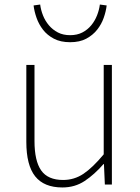

<svg xmlns="http://www.w3.org/2000/svg" viewBox="-20 -813 617 846"><path d="M289 -627Q331 -627 360 -642.5Q389 -658 408 -682Q427 -706 437 -734.5Q447 -763 450 -789L420 -793Q417 -769 407.5 -745Q398 -721 382 -701.5Q366 -682 343 -670Q320 -658 289 -658Q258 -658 235 -670Q212 -682 195.5 -701.5Q179 -721 169.5 -745Q160 -769 157 -793L128 -789Q131 -763 141 -734.5Q151 -706 169.5 -682Q188 -658 217.5 -642.5Q247 -627 289 -627ZM255 13Q310 13 353 -15.5Q396 -44 436 -90H438L442 0H473V-527H437V-133Q388 -74 347.5 -47Q307 -20 258 -20Q191 -20 161.5 -62Q132 -104 132 -192V-527H96V-188Q96 -85 135 -36Q174 13 255 13Z"/></svg>

Font: Spoqa Han Sans Neo Thin
Style: Regular
Weight: 100
Designer: [Spoqa Han Sans Neo] Dong-huui Kim  Younghwa Kang  Yujin Lee  [Noto Sans] Ryoko NISHIZUKA  (kana & ideographs); Paul D. 
Foundry: Spoqa (http://www.spoqa-han-sans.com)
Version: Version 1.100;hotconv 1.0.109;makeotfexe 2.5.65596